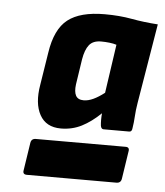

<svg xmlns="http://www.w3.org/2000/svg" viewBox="-43 -706 512 594"><g transform="rotate(5 212.5 -409.0)"><path d="M154 -303Q108 -303 88.5 -338.5Q69 -374 79 -432L95 -533Q106 -607 144.5 -637Q183 -667 259 -667Q305 -667 343 -660Q381 -653 425 -650L384 -403Q380 -379 379 -360Q378 -341 375 -323Q374 -312 366 -312H286Q279 -312 277 -322Q276 -330 276 -340.5Q276 -351 277 -361Q248 -333 218.5 -318Q189 -303 154 -303ZM62 -151Q48 -151 51 -165L64 -250Q66 -264 80 -264H359Q372 -264 369 -250L356 -165Q354 -151 340 -151ZM217 -396Q231 -396 247 -403.5Q263 -411 281 -425L303 -576Q294 -579 281 -580.5Q268 -582 255 -582Q230 -582 218 -567Q206 -552 201 -522L189 -443Q186 -420 192.5 -408Q199 -396 217 -396Z"/></g></svg>

Font: Sofia Sans Black
Style: Italic
Weight: 900
Italic angle: -9°
Version: Version 4.100-B